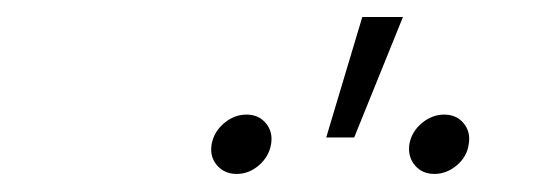

<svg xmlns="http://www.w3.org/2000/svg" viewBox="-20 -856 644 221"><path d="M480 -655.8Q465.8 -655.8 457.5 -665.8Q449.2 -675.8 451.2 -689.9Q453.6 -704.1 465.3 -714.1Q477.1 -724.1 491.2 -724.1Q505.4 -724.1 513.7 -714.1Q522 -704.1 519.5 -689.9Q517.6 -675.8 505.9 -665.8Q494.1 -655.8 480 -655.8ZM252.4 -655.8Q238.3 -655.8 229.7 -665.8Q221.2 -675.8 223.6 -689.9Q226.1 -704.1 237.8 -714.1Q249.5 -724.1 263.7 -724.1Q277.8 -724.1 286.1 -714.1Q294.4 -704.1 292 -689.9Q289.6 -675.8 278.1 -665.8Q266.6 -655.8 252.4 -655.8ZM355.5 -697.8 397 -836.4H443.8L387.7 -697.8Z"/></svg>

Font: Inter 17pt ExtraLight
Style: Italic
Weight: 250
Italic angle: -9.3988°
Version: Version 4.001;git-66647c0bb